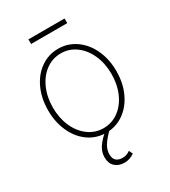

<svg xmlns="http://www.w3.org/2000/svg" viewBox="-210 -773 965 1087"><g transform="rotate(-30 272.5 -229.5)"><path d="M463.9 -263.7Q463.9 -332 439.2 -387.7Q414.6 -443.4 370.8 -475.6Q327.1 -507.8 272.5 -507.8Q217.8 -507.8 174.1 -475.6Q130.4 -443.4 105.7 -387.7Q81.1 -332 81.1 -263.7Q81.1 -195.3 105.7 -139.6Q130.4 -84 174.1 -51.8Q217.8 -19.5 272.5 -19.5Q327.6 -19.5 371.3 -51.8Q415 -84 439.5 -139.6Q463.9 -195.3 463.9 -263.7ZM193.4 127Q193.4 94.7 209.7 67.4Q226.1 40 258.8 10.3Q198.7 6.3 151.1 -30Q103.5 -66.4 76.7 -127.4Q49.8 -188.5 49.8 -263.7Q49.8 -341.8 78.6 -404.3Q107.4 -466.8 158.4 -502.4Q209.5 -538.1 272.5 -538.1Q335.4 -538.1 386.7 -502.4Q438 -466.8 467 -404.1Q496.1 -341.3 496.1 -263.7Q496.1 -189.5 469.7 -129.2Q443.4 -68.8 396.7 -32.2Q350.1 4.4 291.5 9.8Q258.3 42.5 241.9 69.6Q225.6 96.7 225.6 125Q225.6 152.8 240.2 166.3Q254.9 179.7 281.2 179.7Q295.9 179.7 307.1 175.8Q318.4 171.9 331.1 163.1L342.8 187.5Q327.1 198.2 311.8 203.6Q296.4 209 277.3 209Q239.7 209 216.6 187.5Q193.4 166 193.4 127ZM390.6 -637.7H154.3V-668H390.6Z"/></g></svg>

Font: Pretendard Std Thin
Style: Regular
Weight: 100
Designer: Base glyphs from Inter by Rasmus Andersson; Hangeul glyphs from Noto Sans CJK(Source Han Sans) by Jang Soo-young and Kan
Foundry: Kil Hyung-jin
Version: Version 1.309